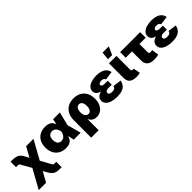

<svg xmlns="http://www.w3.org/2000/svg" viewBox="216 -2075 3585 3585"><g transform="rotate(-45 2008.5 -282.5)"><path d="M9.8 204.1 280.3 -283.7H349.6L515.6 18.6Q526.9 39.1 533.7 48.1Q540.5 57.1 548.8 59.3Q557.1 61.5 572.8 61.5H615.2V204.1H572.8Q517.1 204.1 479.5 194.1Q441.9 184.1 414.6 158.7Q387.2 133.3 360.8 86.9L314 4.4L204.1 204.1ZM281.7 -61.5 115.2 -356.4Q104 -377 97.2 -386Q90.3 -395 82.3 -397.2Q74.2 -399.4 58.1 -399.4H12.2V-542.5H58.1Q114.3 -542.5 152.3 -532.2Q190.4 -522 218.3 -496.8Q246.1 -471.7 271 -425.3L314.9 -344.7L423.3 -542.5H617.7L351.1 -61.5Z M926.8 11.7Q844.7 11.7 784.2 -22.9Q723.6 -57.6 690.7 -120.8Q657.7 -184.1 657.7 -270Q657.7 -356 690.7 -418.7Q723.6 -481.4 784.4 -515.6Q845.2 -549.8 927.7 -549.8Q987.3 -549.8 1024.7 -533.2Q1062 -516.6 1082.5 -490Q1103 -463.4 1113 -432.4Q1123 -401.4 1128.4 -372.6H1185.1L1246.1 -275.9L1321.8 0H1138.7L1081.5 -272.5Q1074.7 -305.7 1063.7 -329.6Q1052.7 -353.5 1037.8 -368.7Q1022.9 -383.8 1003.7 -391.6Q984.4 -399.4 961.4 -399.4Q928.2 -399.4 904.8 -384.3Q881.3 -369.1 869.1 -341.1Q856.9 -313 856.9 -272Q856.9 -231 868.7 -202.1Q880.4 -173.3 903.1 -158.2Q925.8 -143.1 957.5 -143.1Q981.9 -143.1 1002.2 -151.9Q1022.5 -160.6 1038.1 -176.5Q1053.7 -192.4 1064.7 -216.1Q1075.7 -239.7 1081.5 -269.5L1134.8 -542.5H1314.9L1245.6 -269.5L1184.6 -177.7H1124.5Q1118.7 -148.4 1110.1 -115.7Q1101.6 -83 1082.3 -54Q1063 -24.9 1026.1 -6.6Q989.3 11.7 926.8 11.7Z M1395 204.1V-254.4Q1395 -342.8 1428.5 -409.2Q1461.9 -475.6 1524.9 -512.7Q1587.9 -549.8 1677.7 -549.8Q1761.7 -549.8 1825.2 -516.1Q1888.7 -482.4 1924.3 -418Q1960 -353.5 1960 -261.2Q1960 -176.3 1930.9 -116Q1901.9 -55.7 1852.5 -24.2Q1803.2 7.3 1744.1 7.3Q1706.1 7.3 1676.5 -5.1Q1647 -17.6 1626.2 -39.1Q1605.5 -60.5 1594.2 -88.4H1591.3V204.1ZM1673.8 -143.6Q1700.7 -143.6 1719.5 -158.9Q1738.3 -174.3 1748.3 -203.1Q1758.3 -231.9 1758.3 -272Q1758.3 -312 1748.3 -340.3Q1738.3 -368.7 1719.5 -384Q1700.7 -399.4 1673.8 -399.4Q1647.5 -399.4 1627.4 -384Q1607.4 -368.7 1596.9 -340.3Q1586.4 -312 1586.4 -272Q1586.4 -232.9 1596.9 -203.9Q1607.4 -174.8 1627.2 -159.2Q1647 -143.6 1673.8 -143.6Z M2280.8 9.8Q2205.1 9.8 2144.5 -8.3Q2084 -26.4 2048.8 -62Q2013.7 -97.7 2013.7 -149.9Q2013.7 -185.1 2029.8 -210.7Q2045.9 -236.3 2075.7 -253.4Q2105.5 -270.5 2146.7 -279.1Q2188 -287.6 2238.3 -287.6H2365.2V-223.6H2281.7Q2253.9 -223.6 2234.9 -217.5Q2215.8 -211.4 2206.3 -199.7Q2196.8 -188 2196.8 -171.9Q2196.8 -149.9 2215.6 -136.5Q2234.4 -123 2279.3 -123Q2308.6 -123 2326.9 -129.4Q2345.2 -135.7 2355.5 -149.2Q2365.7 -162.6 2368.7 -183.6L2537.1 -161.1Q2526.9 -104.5 2496.3 -66.4Q2465.8 -28.3 2412.6 -9.3Q2359.4 9.8 2280.8 9.8ZM2239.3 -265.1Q2192.4 -265.1 2152.8 -272.2Q2113.3 -279.3 2084 -294.7Q2054.7 -310.1 2038.6 -334.5Q2022.5 -358.9 2022.5 -393.1Q2022.5 -443.8 2056.9 -478.8Q2091.3 -513.7 2150.4 -531.7Q2209.5 -549.8 2281.7 -549.8Q2351.1 -549.8 2403.6 -532.7Q2456.1 -515.6 2488.5 -480.7Q2521 -445.8 2530.3 -392.6L2358.4 -370.1Q2354 -391.6 2334 -404.1Q2314 -416.5 2281.2 -416.5Q2244.6 -416.5 2225.8 -403.1Q2207 -389.6 2207 -372.6Q2207 -353.5 2228 -341.3Q2249 -329.1 2281.7 -329.1H2365.2V-265.1Z M2807.1 2.4Q2704.6 2.4 2657.7 -36.1Q2610.8 -74.7 2610.8 -159.2V-542.5H2807.1V-177.7Q2807.1 -161.1 2816.4 -152.3Q2825.7 -143.6 2843.3 -143.6Q2852.5 -143.6 2858.2 -144.3Q2863.8 -145 2867.2 -146L2892.6 -10.3Q2880.4 -6.3 2858.6 -2Q2836.9 2.4 2807.1 2.4ZM2652.3 -609.4 2668 -768.6H2832L2761.7 -609.4Z M3258.3 7.3Q3165.5 7.3 3118.9 -34.2Q3072.3 -75.7 3072.3 -156.7V-395.5H2906.2V-542.5H3434.6V-395.5H3268.6V-176.8Q3268.6 -159.2 3277.3 -150.6Q3286.1 -142.1 3306.6 -142.1Q3315.9 -142.1 3332.8 -144Q3349.6 -146 3356 -147.5L3376.5 -6.3Q3343.8 2 3314.2 4.6Q3284.7 7.3 3258.3 7.3Z M3735.8 9.8Q3660.2 9.8 3599.6 -8.3Q3539.1 -26.4 3503.9 -62Q3468.8 -97.7 3468.8 -149.9Q3468.8 -185.1 3484.9 -210.7Q3501 -236.3 3530.8 -253.4Q3560.5 -270.5 3601.8 -279.1Q3643.1 -287.6 3693.4 -287.6H3820.3V-223.6H3736.8Q3709 -223.6 3689.9 -217.5Q3670.9 -211.4 3661.4 -199.7Q3651.9 -188 3651.9 -171.9Q3651.9 -149.9 3670.7 -136.5Q3689.5 -123 3734.4 -123Q3763.7 -123 3782 -129.4Q3800.3 -135.7 3810.5 -149.2Q3820.8 -162.6 3823.7 -183.6L3992.2 -161.1Q3981.9 -104.5 3951.4 -66.4Q3920.9 -28.3 3867.7 -9.3Q3814.5 9.8 3735.8 9.8ZM3694.3 -265.1Q3647.5 -265.1 3607.9 -272.2Q3568.4 -279.3 3539.1 -294.7Q3509.8 -310.1 3493.7 -334.5Q3477.5 -358.9 3477.5 -393.1Q3477.5 -443.8 3512 -478.8Q3546.4 -513.7 3605.5 -531.7Q3664.6 -549.8 3736.8 -549.8Q3806.2 -549.8 3858.6 -532.7Q3911.1 -515.6 3943.6 -480.7Q3976.1 -445.8 3985.4 -392.6L3813.5 -370.1Q3809.1 -391.6 3789.1 -404.1Q3769 -416.5 3736.3 -416.5Q3699.7 -416.5 3680.9 -403.1Q3662.1 -389.6 3662.1 -372.6Q3662.1 -353.5 3683.1 -341.3Q3704.1 -329.1 3736.8 -329.1H3820.3V-265.1Z"/></g></svg>

Font: Inter 16pt Black
Style: Regular
Weight: 900
Version: Version 4.001;git-66647c0bb